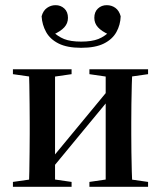

<svg xmlns="http://www.w3.org/2000/svg" viewBox="-20 -723 623 743"><path d="M30 0V-19L121 -32H167L257 -19V0ZM326 0V-19L415 -32H462L553 -19V0ZM91 0Q93 -24 93.5 -60Q94 -96 94.5 -135Q95 -174 95 -205V-249Q95 -281 94.5 -320Q94 -359 93.5 -395Q93 -431 91 -455H193V0ZM173 -61 156 -100H172L291 -244L410 -388L421 -348H410L291 -204ZM389 0V-455H493Q491 -431 490 -395Q489 -359 488.5 -320Q488 -281 488 -249V-205Q488 -174 488.5 -135Q489 -96 490 -60Q491 -24 493 0ZM30 -436V-455H257V-436L167 -423H121ZM326 -436V-455H553V-436L462 -423H415ZM294 -538Q240 -538 207 -554.5Q174 -571 158.5 -599Q143 -627 141 -660Q147 -682 162 -692.5Q177 -703 195 -703Q215 -703 229 -690Q243 -677 243 -654Q243 -633 229 -617.5Q215 -602 186 -589L177 -607Q203 -582 228 -572Q253 -562 294 -562Q335 -562 360.5 -572Q386 -582 411 -607L402 -589Q373 -602 359 -617.5Q345 -633 345 -654Q345 -677 359 -690Q373 -703 393 -703Q412 -703 426.5 -692.5Q441 -682 447 -660Q446 -627 430.5 -599Q415 -571 382 -554.5Q349 -538 294 -538Z"/></svg>

Font: Source Serif 4 60pt SemiBold
Style: Regular
Weight: 600
Version: Version 4.004;hotconv 1.0.116;makeotfexe 2.5.65601